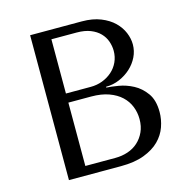

<svg xmlns="http://www.w3.org/2000/svg" viewBox="-104 -798 869 896"><g transform="rotate(-15 330.5 -350.0)"><path d="M120 0H371Q438 0 484 -17.5Q530 -35 558 -63Q586 -91 598.5 -126.5Q611 -162 611 -198Q611 -255 586.5 -289Q562 -323 528 -341Q494 -359 458 -365Q422 -371 400 -372V-376Q435 -376 466 -389.5Q497 -403 520.5 -424.5Q544 -446 558 -474.5Q572 -503 572 -535Q572 -563 560 -592Q548 -621 523.5 -645Q499 -669 460.5 -684.5Q422 -700 370 -700H120ZM211 -44V-350H321Q370 -350 406 -337Q442 -324 465.5 -302Q489 -280 500.5 -251Q512 -222 512 -190Q512 -155 499.5 -128Q487 -101 466 -82Q445 -63 416.5 -53.5Q388 -44 356 -44ZM211 -394V-656H333Q372 -656 399.5 -645Q427 -634 444.5 -616Q462 -598 470 -575Q478 -552 478 -529Q478 -500 466.5 -475Q455 -450 434.5 -432Q414 -414 387.5 -404Q361 -394 331 -394Z"/></g></svg>

Font: Tenor Sans
Style: Regular
Weight: 400
Designer: Denis Masharov
Foundry: Denis Masharov
Version: Version 1.1